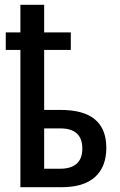

<svg xmlns="http://www.w3.org/2000/svg" viewBox="-20 -780 498 800"><path d="M164 -760V-645H275V-572H164V-322H233Q423 -322 423 -164Q423 -85 376 -42.5Q329 0 237 0H65V-572H4V-645H65V-760ZM231 -245H164V-77H232Q275 -77 299 -97.5Q323 -118 323 -161Q323 -245 231 -245Z"/></svg>

Font: Avrile Sans Condensed Medium
Style: Regular
Weight: 500
Width: 3
Designer: Monotype Design Team
Foundry: Monotype Imaging Inc.
Version: Version 2.001;September 10, 2019;FontCreator 11.5.0.2425 64-